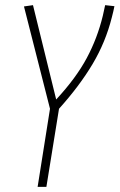

<svg xmlns="http://www.w3.org/2000/svg" viewBox="-20 -725 464 745"><path d="M126 0 174 -303 73 -700 108 -705 198 -339Q275 -422 316.5 -499.5Q358 -577 379 -664Q381 -674 383.5 -684.5Q386 -695 388 -705L424 -701Q422 -691 419.5 -680Q417 -669 414 -658Q390 -562 339.5 -477Q289 -392 209 -303L160 0Z"/></svg>

Font: Georama SemiCondensed ExtraLight
Style: Italic
Weight: 200
Width: 4
Italic angle: -9°
Designer: Jean-Baptiste Levee
Foundry: Production Type
Version: Version 1.000